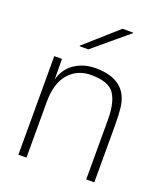

<svg xmlns="http://www.w3.org/2000/svg" viewBox="-138 -846 805 939"><g transform="rotate(20 264.0 -376.5)"><path d="M280 -527Q445 -527 460 -385Q464 -349 464 -298V0H422V-310Q422 -400 392 -444Q362 -488 272 -488Q201 -489 156 -438.5Q111 -388 111 -292V0H69V-513H109L110 -406Q125 -464 171.5 -495.5Q218 -527 280 -527ZM169 -601V-604L337 -753H392V-750L214 -601Z"/></g></svg>

Font: Nacelle UltraLight
Style: Regular
Weight: 200
Designer: Sora Sagano
Foundry: Sora Sagano
Version: Version 1.000;FEAKit 1.0